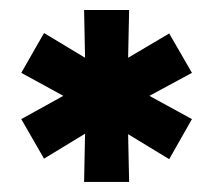

<svg xmlns="http://www.w3.org/2000/svg" viewBox="-20 -739 421 379"><path d="M146 -719.2H234.9L232.9 -625L314 -672.9L358.9 -595.2L274.9 -549.8L358.9 -503.9L314 -424.8L232.9 -474.1L234.9 -379.9H146L147.9 -475.1L66.9 -425.8L22 -503.9L105 -549.8L22 -595.2L66.9 -673.8L147.9 -625Z"/></svg>

Font: Montserrat-Arabic
Style: Bold
Weight: 700
Designer: Mohamed Gaber
Foundry: Kief Type Foundry
Version: Version 5.008;PS 005.008;hotconv 1.0.88;makeotf.lib2.5.64775